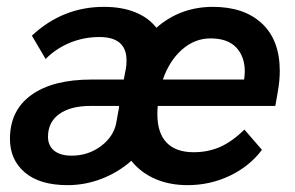

<svg xmlns="http://www.w3.org/2000/svg" viewBox="-20 -530 860 560"><path d="M796 -323Q796 -294 790 -261L783 -221H440V-219Q439 -212 439 -197Q439 -142 466 -114Q493 -86 545 -86Q587 -86 622 -101.5Q657 -117 693 -152L744 -93Q708 -45 650.5 -17.5Q593 10 527 10Q474 10 432 -8.5Q390 -27 363 -61Q326 -28 277.5 -9Q229 10 177 10Q96 10 52.5 -27Q9 -64 9 -125Q9 -208 71.5 -253Q134 -298 247 -298H341L347 -329Q349 -338 349 -354Q349 -422 270 -422Q225 -422 184.5 -405.5Q144 -389 113 -358L73 -426Q163 -510 283 -510Q336 -510 375 -494Q414 -478 436 -449Q506 -510 601 -510Q692 -510 744 -461.5Q796 -413 796 -323ZM694 -321Q694 -365 669 -391.5Q644 -418 594 -418Q548 -418 511 -385.5Q474 -353 455 -298H692L693 -306ZM319 -171 327 -216V-221H243Q186 -221 153 -197.5Q120 -174 120 -131Q120 -105 138 -90.5Q156 -76 189 -76Q237 -76 274 -103.5Q311 -131 319 -171Z"/></svg>

Font: Sarabun SemiBold
Style: Italic
Weight: 600
Italic angle: -10°
Designer: Suppakit Chalermlarp | Katatrad Co.,Ltd.
Foundry: Cadson Demak Co.,Ltd.
Version: Version 1.000; ttfautohint (v1.6)